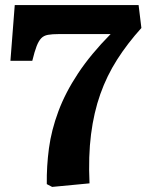

<svg xmlns="http://www.w3.org/2000/svg" viewBox="-20 -723 582 755"><path d="M185 12 164 1Q163 -69 172.5 -140Q182 -211 209.5 -285Q237 -359 287 -434.5Q337 -510 415 -589H211Q185 -589 168.5 -586Q152 -583 142 -572.5Q132 -562 124 -541.5Q116 -521 107 -484H21L38 -703H525L536 -613Q481 -552 440.5 -488.5Q400 -425 374.5 -353Q349 -281 338 -195Q327 -109 332 -2Z"/></svg>

Font: Literata 18pt
Style: Bold
Weight: 700
Designer: Latin by Veronika Burian and Jose Scaglione. Greek by Irene Vlachou. Cyrillic by Vera Evstafieva.
Foundry: TypeTogether
Version: Version 3.103;gftools[0.9.29]